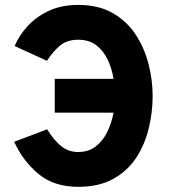

<svg xmlns="http://www.w3.org/2000/svg" viewBox="-20 -730 677 761"><path d="M290 10.5Q194.5 10.5 133.2 -40Q72 -90.5 36 -168L167 -217.5Q191 -177.5 220.5 -152.5Q250 -127.5 290 -127.5Q330.5 -127.5 359 -149.2Q387.5 -171 405 -206.8Q422.5 -242.5 430 -283.5H197V-417.5H430Q423.5 -458 407 -493.2Q390.5 -528.5 361.8 -550.5Q333 -572.5 290 -572.5Q247 -572.5 219.5 -550.5Q192 -528.5 166 -489L38 -547.5Q55 -588.5 88.8 -625.8Q122.5 -663 173 -686.8Q223.5 -710.5 290 -710.5Q371.5 -710.5 428 -677.5Q484.5 -644.5 519 -591Q553.5 -537.5 569.2 -474.2Q585 -411 585 -350Q585 -285 569.5 -221Q554 -157 519.8 -104.8Q485.5 -52.5 429 -21Q372.5 10.5 290 10.5Z"/></svg>

Font: Overpass ExtraBold
Style: Regular
Weight: 800
Designer: Delve Withrington, Dave Bailey, Thomas Jockin
Foundry: Delve Fonts LLC
Version: Version 4.000; ttfautohint (v1.8.3)